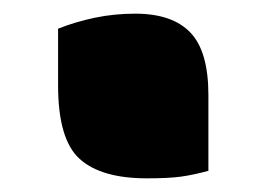

<svg xmlns="http://www.w3.org/2000/svg" viewBox="-20 -430 390 281"><path d="M285 -180Q263 -174 245 -171.5Q227 -169 195 -169Q128 -169 96.5 -197.5Q65 -226 65 -305V-388Q90 -398 118.5 -404Q147 -410 178 -410Q232 -410 258.5 -382.5Q285 -355 285 -291Z"/></svg>

Font: Recursive Sn Csl St Blk
Style: Regular
Weight: 900
Version: Version 1.079;hotconv 1.0.112;makeotfexe 2.5.65598; ttfautoh